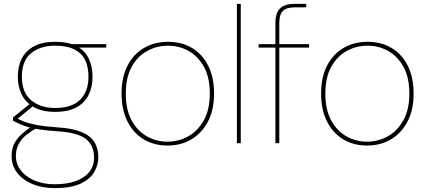

<svg xmlns="http://www.w3.org/2000/svg" viewBox="-20 -740 2204 992"><path d="M263 232Q199 232 149 211.5Q99 191 69.5 154Q40 117 40 66Q40 35 50 10Q60 -15 83.5 -38.5Q107 -62 147 -89L169 -78Q108 -44 85 -10Q62 24 62 64Q62 108 88.5 141.5Q115 175 160.5 193.5Q206 212 263 212Q327 212 372.5 195Q418 178 442 147.5Q466 117 466 75Q466 11 424 -22Q382 -55 276 -62Q225 -65 188 -70.5Q151 -76 125.5 -83.5Q100 -91 81 -99.5Q62 -108 47 -117V-133L136 -205L158 -198L62 -119L56 -133Q70 -128 84.5 -120.5Q99 -113 121 -106Q143 -99 180 -92.5Q217 -86 277 -82Q356 -77 402 -57.5Q448 -38 468 -5.5Q488 27 488 72Q488 114 465.5 151Q443 188 393.5 210Q344 232 263 232ZM265 -162Q199 -162 156 -186Q113 -210 92.5 -251Q72 -292 72 -342Q72 -397 92.5 -437.5Q113 -478 156 -501Q199 -524 265 -524Q334 -524 376.5 -501Q419 -478 438.5 -437.5Q458 -397 458 -342Q458 -292 438.5 -251Q419 -210 376.5 -186Q334 -162 265 -162ZM265 -182Q351 -182 394 -224.5Q437 -267 437 -343Q437 -426 393.5 -465Q350 -504 265 -504Q188 -504 140.5 -465Q93 -426 93 -343Q93 -263 140.5 -222.5Q188 -182 265 -182ZM358 -494 349 -512H529V-494Z M845 12Q776 12 722.5 -20Q669 -52 638.5 -112.5Q608 -173 608 -256Q608 -341 639 -401Q670 -461 724.5 -492.5Q779 -524 848 -524Q918 -524 971.5 -492.5Q1025 -461 1055.5 -401Q1086 -341 1086 -256Q1086 -172 1054.5 -112Q1023 -52 969 -20Q915 12 845 12ZM845 -8Q903 -8 952.5 -35.5Q1002 -63 1033 -118.5Q1064 -174 1064 -256Q1064 -340 1033.5 -395Q1003 -450 954 -477Q905 -504 848 -504Q791 -504 741 -477Q691 -450 660.5 -395Q630 -340 630 -256Q630 -173 660 -118Q690 -63 739 -35.5Q788 -8 845 -8Z M1204 0V-720H1224V0Z M1403 0V-623Q1403 -654 1412.5 -675.5Q1422 -697 1443.5 -708.5Q1465 -720 1502 -720H1562V-702H1503Q1460 -702 1441.5 -683.5Q1423 -665 1423 -620V0ZM1316 -494V-512H1577V-494Z M1876 12Q1807 12 1753.5 -20Q1700 -52 1669.5 -112.5Q1639 -173 1639 -256Q1639 -341 1670 -401Q1701 -461 1755.5 -492.5Q1810 -524 1879 -524Q1949 -524 2002.5 -492.5Q2056 -461 2086.5 -401Q2117 -341 2117 -256Q2117 -172 2085.5 -112Q2054 -52 2000 -20Q1946 12 1876 12ZM1876 -8Q1934 -8 1983.5 -35.5Q2033 -63 2064 -118.5Q2095 -174 2095 -256Q2095 -340 2064.5 -395Q2034 -450 1985 -477Q1936 -504 1879 -504Q1822 -504 1772 -477Q1722 -450 1691.5 -395Q1661 -340 1661 -256Q1661 -173 1691 -118Q1721 -63 1770 -35.5Q1819 -8 1876 -8Z"/></svg>

Font: DM Sans 12pt Thin
Style: Regular
Weight: 250
Version: Version 4.004;gftools[0.9.30]